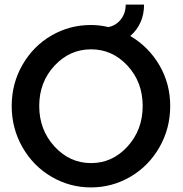

<svg xmlns="http://www.w3.org/2000/svg" viewBox="-20 -812 796 837"><path d="M548 -655Q628 -608 675 -527.5Q722 -447 722 -350Q722 -252 675 -170Q628 -88 548.5 -41.5Q469 5 376.5 5Q284 5 204.5 -41.5Q125 -88 78 -170Q31 -252 31 -350Q31 -448 78 -529.5Q125 -611 204 -657Q283 -703 376 -703Q416 -703 452 -694Q485 -700 506.5 -727Q528 -754 528 -792H608Q608 -708 548 -655ZM377 -101Q470 -101 536 -173.5Q602 -246 602 -350Q602 -454 536 -525.5Q470 -597 377 -597Q284 -597 217.5 -525.5Q151 -454 151 -350Q151 -246 217.5 -173.5Q284 -101 377 -101Z"/></svg>

Font: Steamflix Grotesk
Style: Regular
Weight: 400
Designer: Julieta Ulanovsky
Foundry: Julieta Ulanovsky
Version: Version 4.000;PS 004.000;hotconv 1.0.88;makeotf.lib2.5.64775